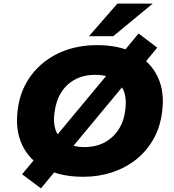

<svg xmlns="http://www.w3.org/2000/svg" viewBox="-20 -965 960 1060"><path d="M439 11Q314 11 228 -35Q142 -81 102.5 -164.5Q63 -248 78 -359Q88 -442 125.5 -508Q163 -574 221.5 -620.5Q280 -667 354.5 -691.5Q429 -716 514 -716Q640 -716 725.5 -670Q811 -624 850.5 -541Q890 -458 875 -348Q865 -264 827.5 -197.5Q790 -131 731.5 -84.5Q673 -38 598.5 -13.5Q524 11 439 11ZM447 -153Q509 -153 557 -178.5Q605 -204 635 -250.5Q665 -297 672 -361Q684 -452 639.5 -502Q595 -552 506 -552Q444 -552 396 -527Q348 -502 318.5 -455.5Q289 -409 281 -344Q268 -253 313 -203Q358 -153 447 -153ZM206 75 102 -3 208 -131 282 -204 592 -577 639 -652 745 -780 848 -702 742 -573 668 -500 359 -128 312 -53ZM471 -765 628 -945H823L605 -765Z"/></svg>

Font: Nunito Sans 10pt SemiExpanded Black
Style: Italic
Weight: 900
Width: 6
Italic angle: -9°
Designer: Vernon Adams
Foundry: Vernon Adams
Version: Version 3.101;gftools[0.9.27]